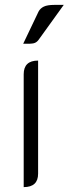

<svg xmlns="http://www.w3.org/2000/svg" viewBox="-20 -757 281 786"><path d="M77 -453Q77 -509 136 -509V-46Q136 9 77 9ZM138 -710Q145 -723 159.5 -730Q174 -737 203 -737H241L138 -594Q130 -583 118.5 -580Q107 -577 75 -578Z"/></svg>

Font: K2D ExtraLight
Style: Regular
Weight: 275
Designer: Katatrad Aksorn Co.,Ltd.
Foundry: Cadson Demak Co.,Ltd.
Version: Version 1.000; ttfautohint (v1.6)